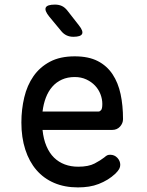

<svg xmlns="http://www.w3.org/2000/svg" viewBox="-20 -805 640 835"><path d="M459 -132Q478 -132 490.5 -118.5Q503 -105 503 -88Q503 -79 498.5 -70.5Q494 -62 482 -50Q466 -35 448 -24Q430 -13 409.5 -5Q389 3 366.5 6.5Q344 10 319 10Q261 10 215.5 -9.5Q170 -29 138.5 -65.5Q107 -102 90 -154.5Q73 -207 73 -272Q73 -329 85.5 -381.5Q98 -434 125.5 -473.5Q153 -513 197 -536.5Q241 -560 305 -560Q365 -560 405 -539.5Q445 -519 469.5 -482Q494 -445 504.5 -395.5Q515 -346 515 -287Q515 -269 502 -254.5Q489 -240 468 -240H165Q169 -200 182 -169.5Q195 -139 215 -119.5Q235 -100 261.5 -90Q288 -80 320 -80Q365 -80 391.5 -94Q418 -108 433 -120Q441 -127 446 -129.5Q451 -132 459 -132ZM165 -320H409Q414 -320 419.5 -326Q425 -332 425 -353Q425 -374 417 -395Q409 -416 393.5 -432.5Q378 -449 355.5 -459.5Q333 -470 305 -470Q274 -470 249.5 -459Q225 -448 207.5 -428Q190 -408 179.5 -380.5Q169 -353 165 -320ZM247 -669 194 -733Q173 -759 179 -772Q185 -785 219 -785Q236 -785 249 -779Q262 -773 273 -759L323 -695Q343 -670 337 -657.5Q331 -645 299 -645Q283 -645 270 -651Q257 -657 247 -669Z"/></svg>

Font: Maple Mono Normal
Style: Regular
Weight: 400
Monospace: yes
Designer: subframe7536
Version: Version 7.000